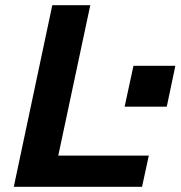

<svg xmlns="http://www.w3.org/2000/svg" viewBox="-20 -718 694 738"><path d="M33 0 181 -698H327L204 -120H552L526 0ZM459 -308 493 -465H654L621 -308Z"/></svg>

Font: Azeret Mono Thin SemiBold
Style: Italic
Weight: 600
Italic angle: -12°
Version: Version 1.002